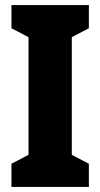

<svg xmlns="http://www.w3.org/2000/svg" viewBox="-20 -734 394 754"><path d="M329 0H25V-91L92 -126V-588L25 -623V-714H329V-623L262 -588V-126L329 -91Z"/></svg>

Font: Noto Sans Gurmukhi ExtraCondensed Black
Style: Regular
Weight: 900
Width: 2
Designer: Jelle Bosma - Monotype Design Team
Foundry: Monotype Imaging Inc.
Version: Version 2.004; ttfautohint (v1.8.4.7-5d5b)